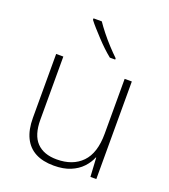

<svg xmlns="http://www.w3.org/2000/svg" viewBox="-141 -868 864 980"><g transform="rotate(20 291.0 -378.0)"><path d="M492 -530V0H460L454 -103H452Q440 -73 415.5 -47Q391 -21 353.5 -5.5Q316 10 264 10Q204 10 163.5 -11.5Q123 -33 102 -76Q81 -119 81 -183V-530H120V-187Q120 -104 158 -64.5Q196 -25 267 -25Q354 -25 403.5 -76Q453 -127 453 -232V-530ZM243 -766Q257 -745 279.5 -716.5Q302 -688 327.5 -660.5Q353 -633 374 -613V-606H345Q325 -622 304.5 -641.5Q284 -661 264.5 -682Q245 -703 227.5 -722.5Q210 -742 198 -758V-766Z"/></g></svg>

Font: Noto Sans Cham ExtraLight
Style: Regular
Weight: 250
Version: Version 2.002